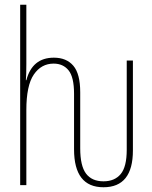

<svg xmlns="http://www.w3.org/2000/svg" viewBox="-20 -780 640 809"><path d="M292 -151V-385Q292 -455 269 -483.5Q246 -512 206 -512Q154 -512 122.5 -466Q91 -420 91 -316V0H65V-760H91V-510Q91 -464 89 -442H91Q116 -537 207 -537Q260 -537 289 -503Q318 -469 318 -391V-155Q318 -81 342.5 -48.5Q367 -16 416 -16Q463 -16 488.5 -46.5Q514 -77 514 -149V-525H540V-146Q540 9 416 9Q292 9 292 -151Z"/></svg>

Font: Noto Sans Mono UI Thin
Style: Regular
Weight: 250
Monospace: yes
Designer: Monotype Design team
Foundry: Monotype Imaging Inc.
Version: Version 1.000